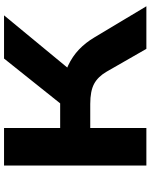

<svg xmlns="http://www.w3.org/2000/svg" viewBox="83 -828 745 951"><g transform="rotate(-90 455.5 -352.5)"><path d="M111 0V-705H297V-427H436L399 -402L641 -705H855L576 -367L497 -419Q561 -409 606.5 -387.5Q652 -366 686 -333.5Q720 -301 746 -257L900 0H689L576 -197Q551 -240 515.5 -259Q480 -278 416 -278H297V0Z"/></g></svg>

Font: Nunito Sans 7pt Expanded ExtraBold
Style: Regular
Weight: 800
Width: 7
Designer: Vernon Adams
Foundry: Vernon Adams
Version: Version 3.101;gftools[0.9.27]